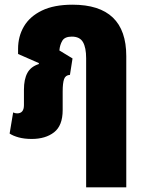

<svg xmlns="http://www.w3.org/2000/svg" viewBox="-20 -582 612 818"><path d="M115 10Q84 10 60 3.5Q36 -3 21 -13L36 -103Q44 -99 53 -99Q82 -99 82 -134V-200Q82 -244 96.5 -271Q111 -298 145 -309L146 -313L57 -352V-374Q57 -427 82 -469.5Q107 -512 158.5 -537Q210 -562 289 -562Q518 -562 518 -343V216H347V-334Q347 -379 333.5 -402.5Q320 -426 286 -426Q256 -426 245.5 -408.5Q235 -391 233 -367L289 -333L278 -263Q259 -262 253 -245Q247 -228 247 -192V-113Q247 -47 210.5 -18.5Q174 10 115 10Z"/></svg>

Font: Noto Sans Thai Cond Blk
Style: Regular
Weight: 900
Width: 3
Designer: Monotype Design Team
Foundry: Monotype Imaging Inc.
Version: Version 2.002; ttfautohint (v1.8.4.7-5d5b)